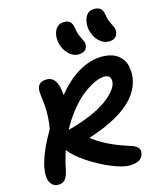

<svg xmlns="http://www.w3.org/2000/svg" viewBox="-146 -1120 1018 1234"><g transform="rotate(-15 363.5 -503.0)"><path d="M638.2 -792Q605.5 -792 577.6 -816.9Q549.8 -841.8 537.4 -879.6Q524.9 -917.5 532.2 -954.1Q545.4 -1019 601.1 -1019Q627.4 -1019 642.3 -1005.9Q657.2 -992.7 662.1 -960Q666 -931.6 677.2 -908.7Q688.5 -885.7 695.3 -870.1Q702.1 -854.5 698.2 -835.9Q689.9 -792 638.2 -792ZM428.2 -762.2Q396 -762.2 368.4 -786.9Q340.8 -811.5 327.9 -849.1Q314.9 -886.7 321.8 -922.9Q335 -987.8 393.1 -987.8Q418.5 -987.8 432.4 -973.9Q446.3 -960 451.2 -924.8Q455.6 -895 466.8 -871.3Q478 -847.7 484.6 -833.3Q491.2 -818.8 487.8 -803.2Q479.5 -762.2 428.2 -762.2ZM87.9 13.2Q49.8 13.2 32.7 -21.5Q15.6 -56.2 27.8 -118.2Q47.4 -213.9 125 -346.2Q132.8 -388.2 134.5 -427.2Q136.2 -466.3 133.8 -498Q131.3 -529.8 125 -581.1Q115.7 -660.2 188 -660.2Q261.2 -660.2 268.1 -534.2Q335.9 -619.6 413.8 -664.8Q491.7 -710 567.9 -710Q601.6 -710 628.7 -702.1Q655.8 -694.3 673.6 -680.7Q691.4 -667 704.1 -648.2Q716.8 -629.4 721.4 -607.4Q726.1 -585.4 727.1 -561.5Q728 -537.6 722.2 -513.2Q685.5 -331.5 356.9 -226.1Q444.3 -156.7 589.8 -110.8Q629.9 -99.1 644.8 -83.3Q659.7 -67.4 654.8 -45.9Q648.9 -15.1 625.5 -1.5Q602.1 12.2 558.1 12.2Q517.6 12.2 444.6 -17.3Q371.6 -46.9 298.1 -95.2Q224.6 -143.6 189.9 -189.9Q167.5 -123 157.2 -65.9Q147.5 -22.5 131.6 -4.6Q115.7 13.2 87.9 13.2ZM550.8 -582Q522.9 -582 485.6 -565.2Q448.2 -548.3 406.5 -516.4Q364.7 -484.4 320.6 -430.4Q276.4 -376.5 241.2 -310.1Q328.6 -333 397.2 -362.8Q465.8 -392.6 505.4 -422.6Q544.9 -452.6 566.2 -479Q587.4 -505.4 591.8 -527.8Q596.7 -551.3 586.7 -566.7Q576.7 -582 550.8 -582Z"/></g></svg>

Font: Shantell Sans Normal
Style: Italic
Weight: 600
Italic angle: -11.31°
Designer: Stephen Nixon, Anya Danilova, Shantell Martin
Foundry: Arrow Type
Version: Version 1.006;[559af2be0]